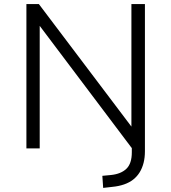

<svg xmlns="http://www.w3.org/2000/svg" viewBox="-20 -725 837 938"><path d="M484 193 480 134 522 130Q571 125 597.5 99.5Q624 74 624 19V-42L631 8L170 -604H174V0H109V-705H170L627 -100H622V-705H688V14Q688 45 681.5 70.5Q675 96 662.5 116.5Q650 137 631 152Q612 167 586 176Q560 185 528 188Z"/></svg>

Font: Nunito Sans 8pt Light
Style: Regular
Weight: 300
Version: Version 3.101;gftools[0.9.27]